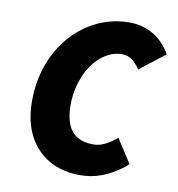

<svg xmlns="http://www.w3.org/2000/svg" viewBox="-77 -732 754 814"><g transform="rotate(10 300.0 -325.0)"><path d="M320 12Q244 12 187 -20.5Q130 -53 98 -114.5Q66 -176 66 -264Q66 -334 84 -394.5Q102 -455 134 -504Q166 -553 210 -588.5Q254 -624 306 -643Q358 -662 416 -662Q473 -662 519.5 -634.5Q566 -607 594 -556L486 -472Q468 -499 449.5 -511.5Q431 -524 408 -524Q380 -524 353.5 -511.5Q327 -499 304.5 -476.5Q282 -454 265.5 -422.5Q249 -391 239.5 -353.5Q230 -316 230 -274Q230 -227 242.5 -194Q255 -161 282.5 -143.5Q310 -126 354 -126Q380 -126 406 -139.5Q432 -153 454 -172L520 -70Q502 -53 472.5 -34Q443 -15 404.5 -1.5Q366 12 320 12Z"/></g></svg>

Font: Source Code Pro ExtraLight Black
Style: Italic
Weight: 900
Italic angle: -11°
Monospace: yes
Version: Version 1.016;hotconv 1.0.116;makeotfexe 2.5.65601